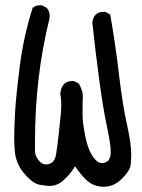

<svg xmlns="http://www.w3.org/2000/svg" viewBox="-20 -721 540 730"><path d="M375 -11Q334 -11 307 -38Q287 -57 265 -89Q253 -65 223 -37Q199 -14 167 -14Q159 -14 131.5 -18.5Q104 -23 71.5 -62Q39 -101 36 -150Q34 -172 34 -200Q34 -235 37.5 -296.5Q41 -358 55.5 -471Q70 -584 104 -691Q115 -701 133 -701H139L158 -691Q169 -678 169 -660L168 -650Q113 -429 113 -181Q113 -170 113 -148Q113 -126 130 -108Q140 -96 153 -96Q187 -96 193 -133Q197 -155 203 -209Q213 -295 213 -321Q213 -345 209 -364Q214 -413 255 -413H261L280 -403Q295 -376 295 -357V-355Q294 -342 294 -320Q294 -309 294 -282Q294 -255 304.5 -202Q315 -149 336 -122Q351 -101 367 -101Q401 -101 401 -144Q401 -173 386.5 -240.5Q372 -308 357.5 -416Q343 -524 331 -635Q336 -676 374 -676H380L399 -666Q419 -553 432.5 -437Q446 -321 464 -242Q479 -174 479 -132Q479 -124 477.5 -98.5Q476 -73 442 -40Q412 -11 375 -11Z"/></svg>

Font: Xiaolai Mono SC
Style: Regular
Weight: 400
Monospace: yes
Designer: LXGW / Nozomi Seto
Version: Version 3.113;September 30, 2024